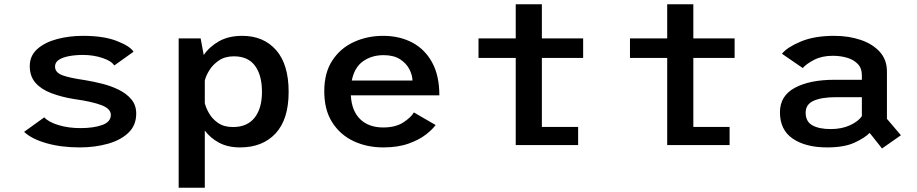

<svg xmlns="http://www.w3.org/2000/svg" viewBox="-20 -680 4300 900"><path d="M354 11Q266 11 196.8 -9Q127.5 -29 93 -62L187.5 -130Q208 -107.5 254.5 -93.5Q301 -79.5 356.5 -79.5Q418.5 -79.5 459 -94Q499.5 -108.5 499.5 -141.5Q499.5 -170.5 455.2 -187.2Q411 -204 328.5 -215.5Q266.5 -225.5 219.2 -243.8Q172 -262 145.8 -292.5Q119.5 -323 119.5 -370Q119.5 -419 155.2 -450.5Q191 -482 248 -497Q305 -512 369.5 -512Q466 -512 528 -487.8Q590 -463.5 606 -437.5L515.5 -373Q503 -394 460.5 -408.2Q418 -422.5 368.5 -422.5Q334 -422.5 304.2 -417Q274.5 -411.5 256.2 -399.8Q238 -388 238 -368Q238 -340 272.5 -327.2Q307 -314.5 377.5 -304.5Q417 -298 459 -287.5Q501 -277 537.2 -259Q573.5 -241 596 -214Q618.5 -187 618.5 -147.5Q618.5 -92.5 581.8 -57.5Q545 -22.5 484.5 -5.8Q424 11 354 11Z M817.5 -500H920.5L935 -422Q962 -461.5 1007 -486.8Q1052 -512 1115.5 -512Q1215.5 -512 1274.2 -445.2Q1333 -378.5 1333 -249.5Q1333 -120.5 1272 -54.8Q1211 11 1105.5 11Q1048 11 1007 -11Q966 -33 940 -68V200H817.5ZM1076.5 -416Q1035 -416 1006.5 -396.8Q978 -377.5 961.5 -351Q945 -324.5 940 -302V-196.5Q945 -175 960 -148.8Q975 -122.5 1002.5 -103.5Q1030 -84.5 1072 -84.5Q1138.5 -84.5 1173.2 -128Q1208 -171.5 1208 -249.5Q1208 -327 1175.5 -371.5Q1143 -416 1076.5 -416Z M2022 -94Q2007.5 -73.5 1976 -49Q1944.5 -24.5 1894.8 -6.8Q1845 11 1776.5 11Q1700 11 1637.2 -18.5Q1574.5 -48 1537.2 -106.5Q1500 -165 1500 -252Q1500 -339.5 1538.2 -397.2Q1576.5 -455 1639.5 -483.5Q1702.5 -512 1776 -512Q1852.5 -512 1912 -480.8Q1971.5 -449.5 2005.5 -387.5Q2039.5 -325.5 2039.5 -233H1624.5Q1628.5 -160 1668.5 -121.2Q1708.5 -82.5 1776.5 -82.5Q1834 -82.5 1870.5 -106.2Q1907 -130 1920 -153ZM1778 -421.5Q1722.5 -421.5 1682 -393Q1641.5 -364.5 1629 -302.5H1913.5Q1913 -328 1898.8 -355.8Q1884.5 -383.5 1854.8 -402.5Q1825 -421.5 1778 -421.5Z M2520 -85H2690V0H2397.5V-408.5H2223V-500H2397.5V-660H2520V-500H2713.5V-408.5H2520Z M3230 -85H3400V0H3107.5V-408.5H2933V-500H3107.5V-660H3230V-500H3423.5V-408.5H3230Z M4114.5 16 4056.5 -57Q4033 -33 3984.8 -11Q3936.5 11 3857 11Q3756.5 11 3696.2 -30Q3636 -71 3636 -153.5Q3636 -231 3706 -268.5Q3776 -306 3891 -306H4020V-328Q4020 -360 4001 -380Q3982 -400 3951 -409.2Q3920 -418.5 3883.5 -418.5Q3833 -418.5 3796.2 -399.5Q3759.5 -380.5 3743 -361L3645.5 -428Q3669 -458 3733 -485Q3797 -512 3890 -512Q3958.5 -512 4014.5 -493Q4070.5 -474 4104 -437Q4137.5 -400 4137.5 -345V-123L4203 -46ZM3874 -75Q3925.5 -75 3964.2 -92.8Q4003 -110.5 4020 -135.5V-224.5H3899.5Q3832 -224.5 3794.2 -207.8Q3756.5 -191 3756.5 -152Q3756.5 -110 3788 -92.5Q3819.5 -75 3874 -75Z"/></svg>

Font: League Mono Medium
Style: Regular
Weight: 500
Width: 6
Designer: Tyler Finck
Foundry: The League of Moveable Type / Tyler Finck
Version: Version 2.300;RELEASE